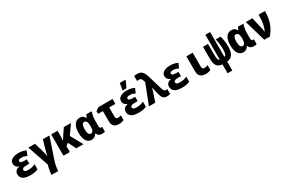

<svg xmlns="http://www.w3.org/2000/svg" viewBox="169 -2433 6418 4320"><g transform="rotate(-30 3378.0 -272.5)"><path d="M308 10Q172 10 113.5 -34Q55 -78 55 -154Q55 -212 90.5 -244Q126 -276 178 -285V-290Q139 -302 111.5 -333Q84 -364 84 -412Q84 -463 114 -495.5Q144 -528 196 -544Q248 -560 314 -560Q419 -560 508 -518L458 -401Q424 -418 392.5 -427Q361 -436 322 -436Q238 -436 238 -392Q238 -364 266 -352.5Q294 -341 354 -341H409V-229H344Q272 -229 245.5 -214Q219 -199 219 -173Q219 -150 242.5 -134Q266 -118 327 -118Q379 -118 424 -130Q469 -142 505 -160V-28Q466 -9 419 0.5Q372 10 308 10Z M716 240Q716 212 722 169Q728 126 737.5 79.5Q747 33 759 -5L571 -553H743L801 -357Q813 -316 826 -265Q839 -214 844 -175H847Q850 -203 862 -250.5Q874 -298 889 -349L948 -553H1118L935 -9Q914 50 902 119Q890 188 890 240Z M1164 0V-553H1330V-458Q1330 -423 1327.5 -377.5Q1325 -332 1321 -298H1324Q1340 -323 1354.5 -345.5Q1369 -368 1387 -396L1492 -553H1678L1510 -313L1684 0H1497L1396 -203L1330 -151V0Z M1895 10Q1812 10 1763.5 -63Q1715 -136 1715 -274Q1715 -413 1765 -486Q1815 -559 1908 -559Q1956 -559 1985.5 -538.5Q2015 -518 2037 -476H2044Q2049 -496 2057 -516Q2065 -536 2077 -550H2213Q2201 -513 2189 -452.5Q2177 -392 2177 -326V-185Q2177 -151 2188 -138Q2199 -125 2216 -125Q2231 -125 2243 -130V-3Q2237 1 2215.5 5.5Q2194 10 2167 10Q2122 10 2089.5 -9Q2057 -28 2039 -72H2029Q2005 -34 1973.5 -12Q1942 10 1895 10ZM1950 -121Q2025 -121 2025 -268V-274Q2025 -348 2006.5 -387Q1988 -426 1948 -426Q1909 -426 1891.5 -388Q1874 -350 1874 -276Q1874 -195 1894 -158Q1914 -121 1950 -121Z M2606 10Q2525 10 2479.5 -30.5Q2434 -71 2434 -176V-426H2309V-497L2392 -553H2758V-426H2598V-183Q2598 -153 2613 -138.5Q2628 -124 2653 -124Q2673 -124 2693.5 -129Q2714 -134 2736 -142V-18Q2711 -6 2678 2Q2645 10 2606 10Z M3123 10Q2987 10 2928.5 -34Q2870 -78 2870 -154Q2870 -212 2905.5 -244Q2941 -276 2993 -285V-290Q2954 -302 2926.5 -333Q2899 -364 2899 -412Q2899 -463 2929 -495.5Q2959 -528 3011 -544Q3063 -560 3129 -560Q3234 -560 3323 -518L3273 -401Q3239 -418 3207.5 -427Q3176 -436 3137 -436Q3053 -436 3053 -392Q3053 -364 3081 -352.5Q3109 -341 3169 -341H3224V-229H3159Q3087 -229 3060.5 -214Q3034 -199 3034 -173Q3034 -150 3057.5 -134Q3081 -118 3142 -118Q3194 -118 3239 -130Q3284 -142 3320 -160V-28Q3281 -9 3234 0.5Q3187 10 3123 10ZM3052 -622Q3057 -641 3062.5 -671.5Q3068 -702 3072 -733.5Q3076 -765 3078 -785H3225V-773Q3210 -734 3192 -692Q3174 -650 3149 -606H3052Z M3852 10Q3789 10 3755.5 -26Q3722 -62 3706 -124L3679 -240Q3672 -267 3666 -288Q3660 -309 3657 -328H3653Q3644 -279 3630 -242L3550 0H3385L3585 -518L3572 -558Q3558 -599 3539.5 -616Q3521 -633 3491 -633Q3464 -633 3439 -626V-759Q3452 -762 3476 -764Q3500 -766 3518 -766Q3599 -766 3642 -723.5Q3685 -681 3715 -584L3825 -213Q3843 -158 3860.5 -142Q3878 -126 3901 -126Q3917 -126 3937 -132V-3Q3924 2 3897.5 6Q3871 10 3852 10Z M4249 10Q4113 10 4054.5 -34Q3996 -78 3996 -154Q3996 -212 4031.5 -244Q4067 -276 4119 -285V-290Q4080 -302 4052.5 -333Q4025 -364 4025 -412Q4025 -463 4055 -495.5Q4085 -528 4137 -544Q4189 -560 4255 -560Q4360 -560 4449 -518L4399 -401Q4365 -418 4333.5 -427Q4302 -436 4263 -436Q4179 -436 4179 -392Q4179 -364 4207 -352.5Q4235 -341 4295 -341H4350V-229H4285Q4213 -229 4186.5 -214Q4160 -199 4160 -173Q4160 -150 4183.5 -134Q4207 -118 4268 -118Q4320 -118 4365 -130Q4410 -142 4446 -160V-28Q4407 -9 4360 0.5Q4313 10 4249 10Z M4860 10Q4805 10 4764 -7Q4723 -24 4700 -64Q4677 -104 4677 -173V-553H4841V-183Q4841 -149 4858.5 -136.5Q4876 -124 4903 -124Q4927 -124 4947 -129Q4967 -134 4991 -144V-19Q4966 -5 4933.5 2.5Q4901 10 4860 10Z M5290 9Q5194 1 5151 -57Q5108 -115 5108 -248V-553H5238V-258Q5238 -188 5250 -154.5Q5262 -121 5290 -116V-760H5413V-116Q5445 -123 5458.5 -160Q5472 -197 5472 -282Q5472 -412 5439 -553H5566Q5587 -471 5595.5 -407.5Q5604 -344 5604 -281Q5604 -145 5558 -72.5Q5512 0 5413 9V240H5290Z M5836 10Q5753 10 5704.5 -63Q5656 -136 5656 -274Q5656 -413 5706 -486Q5756 -559 5849 -559Q5897 -559 5926.5 -538.5Q5956 -518 5978 -476H5985Q5990 -496 5998 -516Q6006 -536 6018 -550H6154Q6142 -513 6130 -452.5Q6118 -392 6118 -326V-185Q6118 -151 6129 -138Q6140 -125 6157 -125Q6172 -125 6184 -130V-3Q6178 1 6156.5 5.5Q6135 10 6108 10Q6063 10 6030.5 -9Q5998 -28 5980 -72H5970Q5946 -34 5914.5 -12Q5883 10 5836 10ZM5891 -121Q5966 -121 5966 -268V-274Q5966 -348 5947.5 -387Q5929 -426 5889 -426Q5850 -426 5832.5 -388Q5815 -350 5815 -276Q5815 -195 5835 -158Q5855 -121 5891 -121Z M6382 0 6221 -553H6391L6464 -239Q6468 -220 6472 -197.5Q6476 -175 6479 -156H6483Q6520 -233 6536.5 -327Q6553 -421 6553 -553H6718Q6718 -447 6700 -353Q6682 -259 6640.5 -172.5Q6599 -86 6529 0Z"/></g></svg>

Font: Noto Sans Mono SemiCondensed Black
Style: Regular
Weight: 900
Width: 4
Designer: Monotype Design Team
Foundry: Monotype Imaging Inc.
Version: Version 2.014; ttfautohint (v1.8.4.7-5d5b)